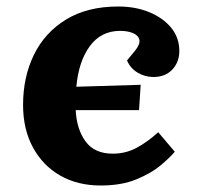

<svg xmlns="http://www.w3.org/2000/svg" viewBox="-20 -557 620 591"><path d="M344 -537Q397 -537 439.5 -519.5Q482 -502 507 -471.5Q532 -441 532 -400Q532 -366 510.5 -343Q489 -320 452 -320Q426 -320 403.5 -333.5Q381 -347 371 -371L395 -400Q412 -421 409 -434.5Q406 -448 389.5 -455Q373 -462 350 -462Q291 -462 256.5 -415Q222 -368 215 -290L413 -296L408 -218H213Q216 -159 243.5 -121.5Q271 -84 327 -84Q367 -84 400.5 -102Q434 -120 467 -150L518 -90Q504 -73 475 -48.5Q446 -24 400 -5Q354 14 290 14Q219 14 165.5 -16.5Q112 -47 81.5 -103Q51 -159 51 -234Q51 -320 84.5 -388.5Q118 -457 183.5 -497Q249 -537 344 -537Z"/></svg>

Font: Literata 7pt
Style: Bold Italic
Weight: 700
Italic angle: -2°
Designer: Latin by Veronika Burian and Jose Scaglione. Greek by Irene Vlachou. Cyrillic by Vera Evstafieva
Foundry: TypeTogether
Version: Version 3.002